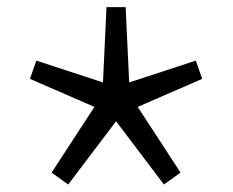

<svg xmlns="http://www.w3.org/2000/svg" viewBox="-20 -752 642 529"><path d="M168 -243.7 299.8 -418 431.6 -243.7 477.5 -276.4 359.4 -457.5 537.1 -534.7 519.5 -585 335.9 -524.9 326.2 -732.4H273.4L263.7 -524.9L80.1 -585L62.5 -534.7L240.2 -457.5L122.1 -276.4Z"/></svg>

Font: Hack
Style: Oblique
Weight: 400
Italic angle: -12°
Monospace: yes
Designer: Christopher Simpkins
Foundry: Christopher Simpkins
Version: Version 2.010